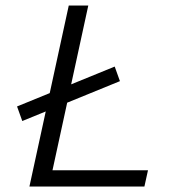

<svg xmlns="http://www.w3.org/2000/svg" viewBox="-20 -678 628 698"><path d="M87 0 230 -658H301L158 0ZM110 0 123 -59H518L505 0ZM61 -238 42 -291 397 -436 416 -383Z"/></svg>

Font: Ysabeau Infant
Style: Italic
Weight: 400
Italic angle: -12°
Designer: Christian Thalmann (Catharsis Fonts)
Version: Version 2.001;gftools[0.9.30]; featfreeze: ss01,ss02,lnum